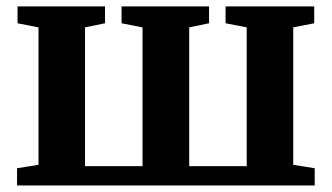

<svg xmlns="http://www.w3.org/2000/svg" viewBox="-20 -566 1012 586"><path d="M32 0V-52.5L97.5 -63V-482.5L33.5 -495V-546.5H300.5V-495L239.5 -482.5V-59H415V-482.5L351 -495V-546.5H618V-495L557.5 -482.5V-59H733V-482.5L668.5 -495V-546.5H939V-495L875 -482.5V-63L940.5 -52.5V0Z"/></svg>

Font: Merriweather Text Regular
Style: Bold
Weight: 700
Designer: Eben Sorkin
Foundry: Eben Sorkin
Version: Version 2.100; ttfautohint (v1.7.19-72a1) -l 8 -r 50 -G 200 